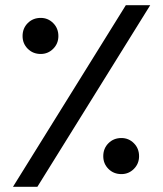

<svg xmlns="http://www.w3.org/2000/svg" viewBox="-20 -720 629 740"><path d="M30 0 465 -700H559L124 0ZM448 -49Q418 -49 398 -69Q378 -89 378 -118Q378 -148 398 -168Q418 -188 448 -188Q476 -188 496 -168Q516 -148 516 -118Q516 -89 496 -69Q476 -49 448 -49ZM137 -512Q107 -512 87 -532Q67 -552 67 -581Q67 -611 87 -631Q107 -651 137 -651Q165 -651 185 -631Q205 -611 205 -581Q205 -552 185 -532Q165 -512 137 -512Z"/></svg>

Font: Fustat SemiBold
Style: Regular
Weight: 600
Designer: Mohamed Gaber, Khaled Hosny, Laura Garcia Mut
Foundry: Kief Type Foundry, Alif Type Foundry, Hard Type Foundry
Version: Version 1.007